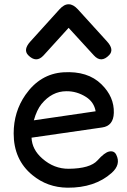

<svg xmlns="http://www.w3.org/2000/svg" viewBox="-20 -851 588 892"><path d="M126.5 -211.4 454.6 -258.8Q506.8 -266.1 508.8 -326.2Q511.2 -400.9 451.2 -459.5Q387.7 -522 274.9 -515.1Q166.5 -508.3 98.1 -410.2Q43.5 -331.5 43.5 -231Q43.5 -108.9 130.4 -37.6Q200.2 20 293.5 21Q420.4 22 498.5 -47.4Q543 -86.9 520 -132.3Q510.3 -151.9 486.8 -147Q465.8 -142.6 433.1 -106Q398.9 -67.9 299.3 -66.9Q231 -66.4 176.3 -114.7Q128.9 -156.2 126.5 -211.4ZM137.2 -292Q150.9 -340.3 172.4 -367.2Q221.2 -427.2 288.6 -427.2Q336.9 -427.7 379.9 -400.4Q417 -376.5 424.3 -334ZM298.8 -831.1Q277.8 -831.5 256.3 -807.6L121.1 -658.2Q86.9 -620.6 110.4 -595.2Q148.4 -556.2 182.6 -593.8L298.8 -721.7L416 -593.8Q450.2 -556.2 487.3 -595.2Q511.7 -620.6 477.5 -658.2L341.8 -807.6Q319.8 -831.5 298.8 -831.1Z"/></svg>

Font: Comic Relief
Style: Regular
Weight: 400
Designer: Jeff Davis
Foundry: Loudifier
Version: Version 1.200; ttfautohint (v1.8.4.7-5d5b)